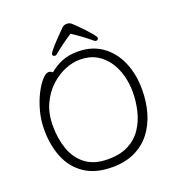

<svg xmlns="http://www.w3.org/2000/svg" viewBox="-158 -1017 1062 1158"><g transform="rotate(-20 372.5 -437.5)"><path d="M402 -827Q367 -804 337 -782Q307 -760 282 -739Q277 -734 270 -734Q255 -734 255 -748Q255 -754 269.5 -772Q284 -790 304.5 -812Q325 -834 344 -853Q363 -872 372 -881Q383 -891 401 -891Q420 -891 432 -879Q443 -869 462 -850.5Q481 -832 500.5 -810.5Q520 -789 534 -772Q548 -755 548 -748Q548 -734 533 -734Q526 -734 521 -739Q471 -782 402 -827ZM223 -644Q259 -675 303 -693Q347 -711 405 -711Q495 -711 559.5 -666Q624 -621 658.5 -542.5Q693 -464 693 -363Q693 -286 673.5 -217.5Q654 -149 614 -96.5Q574 -44 512 -14Q450 16 366 16Q259 16 190 -30Q121 -76 88 -155.5Q55 -235 55 -337Q55 -398 70.5 -455Q86 -512 109 -557Q132 -602 156 -628.5Q180 -655 197 -655Q205 -655 212 -652Q219 -649 223 -644ZM358 -38Q436 -38 489 -65.5Q542 -93 574 -140.5Q606 -188 620.5 -247.5Q635 -307 635 -371Q635 -423 621.5 -474Q608 -525 579.5 -567.5Q551 -610 506.5 -635.5Q462 -661 399 -661Q355 -661 305.5 -641Q256 -621 212 -580.5Q168 -540 140 -480Q112 -420 112 -339Q112 -259 136 -190Q160 -121 214.5 -79.5Q269 -38 358 -38Z"/></g></svg>

Font: Moon Stars Kai HW Light
Style: Regular
Weight: 300
Designer: GuiWonder
Version: Version 1.101